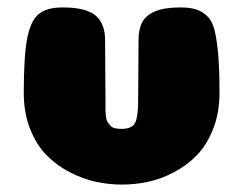

<svg xmlns="http://www.w3.org/2000/svg" viewBox="-20 -497 657 517"><path d="M307 -150Q336 -150 344 -166.5Q352 -183 352 -227L353 -388Q353 -419 363.5 -438Q374 -457 399 -467Q424 -477 466 -477Q493 -477 510 -471Q527 -465 540 -451.5Q553 -438 559 -410.5Q565 -383 568 -344.5Q571 -306 571 -247Q571 -193 554 -150Q537 -107 510.5 -79.5Q484 -52 449 -33.5Q414 -15 379 -7.5Q344 0 308.5 0Q273 0 238 -7.5Q203 -15 167.5 -33.5Q132 -52 105 -79.5Q78 -107 61 -150Q44 -193 44 -247Q44 -345 53 -392.5Q62 -440 83.5 -458.5Q105 -477 149 -477Q211 -477 237 -455.5Q263 -434 263 -388L264 -228Q264 -212 264 -204.5Q264 -197 265 -186Q266 -175 269 -170Q272 -165 276.5 -159.5Q281 -154 288.5 -152Q296 -150 307 -150Z"/></svg>

Font: Coiny 2.0
Style: Regular
Weight: 400
Version: Version 1.001 July 11, 2018